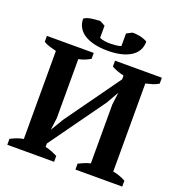

<svg xmlns="http://www.w3.org/2000/svg" viewBox="-155 -1028 1090 1160"><g transform="rotate(20 389.5 -448.0)"><path d="M20 0ZM321 0H20V-38Q39 -48 60 -56Q81 -64 102 -67V-633Q82 -638 60 -644.5Q38 -651 20 -662V-700H321V-662Q306 -653 287 -645Q268 -637 246 -633V-253L236 -175L285 -257L537 -609V-633Q490 -644 458 -662V-700H759V-662Q742 -651 720.5 -644.5Q699 -638 677 -633V-67Q700 -63 720.5 -55.5Q741 -48 759 -38V0H458V-38Q472 -45 491.5 -53.5Q511 -62 533 -67V-446L543 -525L498 -446L242 -89V-67Q265 -62 285 -54Q305 -46 321 -38ZM394 -741Q348 -741 310.5 -749.5Q273 -758 246 -774.5Q219 -791 204.5 -816Q190 -841 190 -873Q208 -886 237.5 -890Q267 -894 292 -895L326 -877V-799Q340 -792 358.5 -789.5Q377 -787 395 -787Q409 -787 429.5 -789Q450 -791 464 -796V-877L498 -895Q516 -897 545 -891.5Q574 -886 596 -873Q596 -809 542 -775Q488 -741 394 -741Z"/></g></svg>

Font: PT Serif
Style: Bold
Weight: 700
Designer: A.Korolkova, O.Umpeleva, V.Yefimov
Foundry: ParaType Ltd
Version: Version 1.000W OFL; ttfautohint (v1.6)